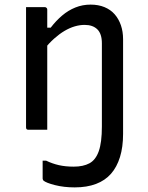

<svg xmlns="http://www.w3.org/2000/svg" viewBox="-20 -563 640 833"><path d="M300 160Q341 160 368 145.5Q395 131 408.5 93Q422 55 422 -14L514 -1Q514 3 514 6Q514 9 514 11.5Q514 14 514 18Q514 75 500.5 118.5Q487 162 461.5 191Q436 220 396.5 235Q357 250 304 250Q257 250 218 240Q179 230 168 220Q167 218 166 216Q165 214 165 212Q165 192 165 172.5Q165 153 165 134H180Q207 147 235.5 153.5Q264 160 300 160ZM373 -543Q407 -543 433.5 -532Q460 -521 477.5 -501Q495 -481 504.5 -453.5Q514 -426 514 -393Q514 -345 514 -297Q514 -249 514 -200.5Q514 -152 514 -103Q514 -77 514 -51.5Q514 -26 514 0Q492 0 473.5 0Q455 0 433 0Q428 0 425 -3Q422 -6 422 -11Q422 -57 422 -102.5Q422 -148 422 -193.5Q422 -239 422 -284.5Q422 -330 422 -375Q422 -416 402.5 -435.5Q383 -455 347 -455Q326 -455 304 -448.5Q282 -442 260 -429Q238 -416 215.5 -396Q193 -376 170 -348V-443H200Q223 -473 249.5 -495.5Q276 -518 307 -530.5Q338 -543 373 -543ZM174 -532Q178 -532 180 -530.5Q182 -529 183.5 -527Q185 -525 185 -521Q185 -435 185 -348Q185 -261 185 -174Q185 -87 185 0Q171 0 158 0Q145 0 132 0Q119 0 104 0Q101 0 99 -0.5Q97 -1 95.5 -2.5Q94 -4 93.5 -6Q93 -8 93 -11Q93 -64 93 -117Q93 -170 93 -222Q93 -274 93 -327Q93 -380 93 -433Q93 -465 93 -490.5Q93 -516 93 -532Q109 -532 122.5 -532Q136 -532 148.5 -532Q161 -532 174 -532Z"/></svg>

Font: Recursive Monospace
Style: Regular
Weight: 400
Version: Version 1.047